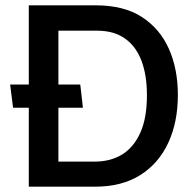

<svg xmlns="http://www.w3.org/2000/svg" viewBox="-20 -700 725 720"><path d="M291 -296 281 -383H18L29 -296ZM337 0Q437 0 506 -43.5Q575 -87 611 -164.5Q647 -242 647 -344Q647 -441 613.5 -516.5Q580 -592 512.5 -636Q445 -680 339 -680H88V0ZM343 -585Q408 -585 449.5 -555Q491 -525 511 -471Q531 -417 531 -343Q531 -258 506.5 -203Q482 -148 438.5 -121Q395 -94 335 -94H199V-585Z"/></svg>

Font: Catamaran SemiBold
Style: Regular
Weight: 600
Designer: Pria Ravichandran
Version: Version 2.000